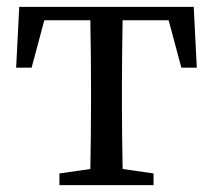

<svg xmlns="http://www.w3.org/2000/svg" viewBox="-20 -539 620 559"><path d="M471 -480 508 -342H553L544 -519H36L27 -342H72L109 -480H243C244 -424 245 -344 245 -289V-230C245 -177 244 -102 243 -47L153 -34V0H427V-34L337 -47C336 -102 335 -177 335 -230V-289C335 -344 336 -424 337 -480Z"/></svg>

Font: Noto Serif SC Medium
Style: Regular
Weight: 500
Designer: Ryoko NISHIZUKA 西塚涼子 (kana & ideographs); Frank Grießhammer (Latin, Greek & Cyrillic); Wenlong ZHANG 张文龙 (bopomofo); San
Foundry: Adobe Systems Incorporated
Version: Version 1.001;PS 1.001;hotconv 16.6.54;makeotf.lib2.5.65590